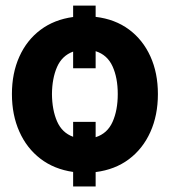

<svg xmlns="http://www.w3.org/2000/svg" viewBox="-20 -611 620 691"><path d="M324.2 -590.8V-550.3Q394 -542 444.1 -504.9Q494.1 -467.8 521.2 -408.2Q548.3 -348.6 548.3 -272.5Q548.3 -196.3 521.2 -136Q494.1 -75.7 444.1 -38.1Q394 -0.5 324.2 8.3V60.1H243.2V7.8Q174.8 -2 125.5 -39.8Q76.2 -77.6 49.6 -137.5Q22.9 -197.3 22.9 -272.5Q22.9 -347.7 49.6 -407Q76.2 -466.3 125.5 -503.4Q174.8 -540.5 243.2 -549.8V-590.8ZM324.2 -172.4V-117.2Q366.2 -130.4 385 -172.1Q403.8 -213.9 403.8 -272.5Q403.8 -331.1 385 -372.3Q366.2 -413.6 324.2 -426.8V-365.2H243.2V-425.3Q203.1 -410.6 185.3 -369.9Q167.5 -329.1 167 -272.5Q167.5 -215.3 185.3 -174.3Q203.1 -133.3 243.2 -118.7V-172.4Z"/></svg>

Font: Inter Tight
Style: Bold
Weight: 700
Designer: Rasmus Andersson
Foundry: rsms
Version: Version 3.004; ttfautohint (v1.8.4.7-5d5b)